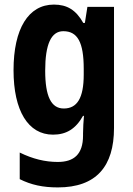

<svg xmlns="http://www.w3.org/2000/svg" viewBox="-20 -577 580 837"><path d="M215 -557C104 -557 39 -452 39 -271C39 -94 103 10 211 10C269 10 310 -15 342 -72H346C344 -49 342 -18 342 4V14C342 96 302 129 232 129C177 129 123 116 66 88V204C116 229 167 240 232 240C400 240 477 148 477 -19V-547H361L350 -477H343C311 -534 272 -557 215 -557ZM256 -441C318 -441 345 -393 345 -277V-252C345 -149 316 -104 258 -104C203 -104 177 -157 177 -269C177 -384 203 -441 256 -441Z"/></svg>

Font: Noto Sans Myanmar Condensed
Style: Bold
Weight: 700
Width: 3
Designer: Monotype Design Team
Foundry: Monotype Imaging Inc.
Version: Version 2.107